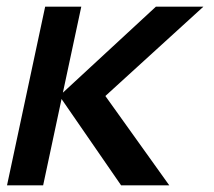

<svg xmlns="http://www.w3.org/2000/svg" viewBox="-20 -554 640 574"><path d="M1 0 115 -534H223L168 -277L446 -534H588L295 -267L486 0H342L164 -258L109 0Z"/></svg>

Font: Geist Mono SemiBold
Style: Italic
Weight: 600
Italic angle: -12°
Monospace: yes
Designer: Basement.studio, Andrés Briganti, Mateo Zaragoza
Foundry: Basement.studio, Vercel, Andrés Briganti, Guido Ferreyra, Mateo Zaragoza
Version: Version 1.500; ttfautohint (v1.8.4.7-5d5b)